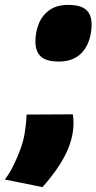

<svg xmlns="http://www.w3.org/2000/svg" viewBox="-99 -580 395 786"><path d="M10 -111 199 -112Q200 -105 201 -96.5Q202 -88 202 -79Q202 -41 192 -6Q182 29 164.5 61.5Q147 94 124 125.5Q101 157 75 186L-79 155Q-59 128 -43 95.5Q-27 63 -15 29.5Q-3 -4 2 -34Q4 -47 6.5 -67.5Q9 -88 10 -111ZM46 -410Q46 -449 60 -483.5Q74 -518 104 -539Q134 -560 180 -560Q231 -560 253.5 -540Q276 -520 276 -480Q276 -450 268 -422.5Q260 -395 244 -373.5Q228 -352 202.5 -340Q177 -328 143 -328Q91 -328 68.5 -348.5Q46 -369 46 -410Z"/></svg>

Font: Georama ExtraCondensed Thin Black
Style: Italic
Weight: 900
Italic angle: -9°
Version: Version 1.001